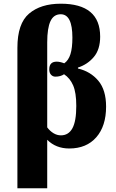

<svg xmlns="http://www.w3.org/2000/svg" viewBox="-20 -792 627 1037"><path d="M74 -534Q74 -665 137 -718.5Q200 -772 308 -772Q521 -772 521 -594Q521 -525 487 -484.5Q453 -444 401 -427V-422Q469 -406 511 -356Q553 -306 553 -216Q553 -111 500 -50.5Q447 10 354 10Q282 10 235 -37V225H74ZM392 -220Q392 -292 375 -331Q358 -370 326 -391Q307 -378 279 -378Q265 -378 255.5 -388.5Q246 -399 246 -417Q246 -459 286 -459Q304 -459 327 -450Q350 -466 360.5 -499.5Q371 -533 371 -589Q371 -715 308 -715Q270 -715 252.5 -677.5Q235 -640 235 -563V-104Q250 -84 269 -72.5Q288 -61 309 -61Q350 -61 371 -99Q392 -137 392 -220Z"/></svg>

Font: Noto Serif CondBlack
Style: Regular
Weight: 900
Width: 3
Designer: Monotype Design Team
Foundry: Monotype Imaging Inc.
Version: Version 1.001